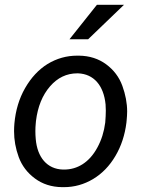

<svg xmlns="http://www.w3.org/2000/svg" viewBox="-20 -770 598 800"><path d="M269.5 -606.4H347.2L496.6 -750H383.8ZM308.6 -538.1C306.2 -538.1 303.7 -538.1 301.3 -538.1C257.3 -538.1 216.3 -526.4 178.2 -503.4C140.6 -480 109.4 -446.3 84.5 -402.8C59.6 -359.4 44.9 -310.1 40 -255.4C39.1 -244.6 38.6 -233.9 38.6 -223.1C38.6 -187 44.9 -151.4 58.1 -115.2C71.3 -79.6 93.8 -49.8 125.5 -26.4C157.2 -2.9 194.8 9.3 238.8 9.8C241.2 9.8 243.7 9.8 246.1 9.8C289.6 9.8 330.1 -1.5 367.7 -23.9C405.3 -46.4 436.5 -78.6 460.9 -120.1C485.4 -161.6 500.5 -208 506.8 -259.3L507.8 -270C508.8 -281.7 509.8 -293.5 509.8 -305.2C509.8 -340.3 502.9 -376.5 489.7 -412.6C476.6 -448.7 454.1 -478.5 422.4 -502C390.6 -525.4 353 -537.6 308.6 -538.1ZM129.9 -266.1C137.2 -325.7 156.7 -373.5 188.5 -410.2C219.7 -446.3 257.8 -464.4 301.8 -464.4C302.7 -464.4 304.2 -464.4 305.2 -464.4C371.1 -461.9 412.1 -413.6 419.9 -335C420.4 -327.1 420.9 -318.4 420.9 -309.1C420.9 -294.4 419.9 -277.8 418.5 -259.3C413.6 -221.2 402.8 -186.5 385.7 -155.3C352.1 -92.8 301.8 -63.5 247.6 -63.5C245.6 -63.5 244.1 -63.5 242.2 -63.5C176.3 -65.4 135.3 -114.3 128.9 -190.9C127.9 -202.1 127.4 -212.9 127.4 -223.6C127.4 -234.4 127.9 -244.6 128.9 -254.9Z"/></svg>

Font: Roboto
Style: Italic
Weight: 400
Italic angle: -12°
Designer: Google
Version: Version 2.137; 2017